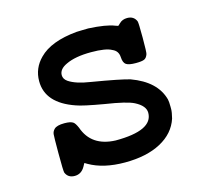

<svg xmlns="http://www.w3.org/2000/svg" viewBox="-73 -525 672 616"><g transform="rotate(-15 262.5 -217.0)"><path d="M260 -70Q384 -70 384 -129Q384 -152 351 -169Q328 -181 256 -192Q186 -204 165 -212Q72 -244 72 -317Q72 -360 103 -391Q142 -431 229 -439Q231 -439 245 -439.5Q259 -440 268 -440Q327 -437 354 -426L363 -423Q364 -423 371 -430Q381 -440 397 -440Q419 -440 427 -421Q429 -416 429 -366Q429 -317 427 -312Q423 -300 415 -296.5Q407 -293 387 -293Q364 -293 355 -299Q346 -305 345 -324Q344 -345 325 -353Q306 -364 257 -364Q204 -364 173 -349Q147 -337 147 -317Q147 -304 160 -295Q184 -279 231 -272Q327 -256 357 -247Q439 -217 456 -154Q458 -146 458 -129V-121Q458 -111 453 -91Q438 -45 390.5 -19.5Q343 6 271 6Q200 6 153 -21Q145 -26 144 -26Q141 -21 138 -15Q126 6 104 6Q82 6 74 -13Q72 -18 72 -79Q72 -132 73 -141Q74 -150 81 -157Q90 -166 115 -166Q136 -166 144 -160Q150 -156 157 -140Q180 -73 260 -70Z"/></g></svg>

Font: KaTeX_Typewriter
Style: Regular
Weight: 400
Version: Version 1.1; ttfautohint (v1.3)